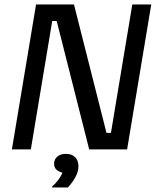

<svg xmlns="http://www.w3.org/2000/svg" viewBox="-20 -670 707 861"><path d="M33.3 0 141.7 -650H311.7L457.5 -74.2H477.5L573.3 -650H658.3L550 0H380L234.2 -575.8H214.2L118.3 0ZM214.2 170.8V165.8Q228.3 154.2 241.7 136.2Q255 118.3 260 104.2Q245 100.8 233.8 91.3Q222.5 81.7 222.5 64.2Q222.5 45 236.7 32.5Q250.8 20 275 20Q302.5 20 317.1 35Q331.7 50 331.7 75.8Q331.7 100.8 317.1 126.3Q302.5 151.7 284.2 170.8Z"/></svg>

Font: Familjen Grotesk
Style: Italic
Weight: 400
Italic angle: -9.46201°
Designer: Anders Wikstroem, Jonas Baeckman, Matilda Gysing, Kristian Moeller
Foundry: Familjen STHLM AB
Version: Version 2.000